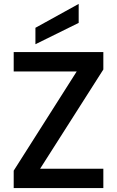

<svg xmlns="http://www.w3.org/2000/svg" viewBox="-20 -961 598 981"><path d="M508 -606 185 -99H508V0H50V-89L372 -596H50V-695H508ZM382 -941V-844L161 -735V-819Z"/></svg>

Font: Parkinsans Medium
Style: Regular
Weight: 500
Designer: Red Stone, Indian Type Foundry
Foundry: Indian Type Foundry
Version: Version 1.000